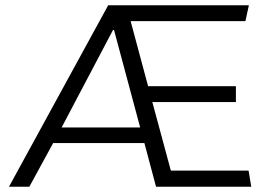

<svg xmlns="http://www.w3.org/2000/svg" viewBox="-20 -706 1019 726"><path d="M14 0 389 -686H921L908 -626H474L540 -380H872V-320H556L626 -61H920L930 0H570L526 -165H181L91 0ZM213 -224H510L411 -593L407 -592Z"/></svg>

Font: Chivo ExtraLight
Style: Regular
Weight: 250
Designer: Hector Gatti
Foundry: Omnibus-Type
Version: Version 2.002